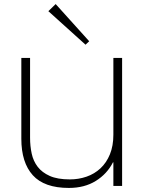

<svg xmlns="http://www.w3.org/2000/svg" viewBox="-20 -915 711 945"><path d="M419 -712 401 -695 218 -860 254 -895ZM581 0H538V-116H536Q507 -59 451.5 -24.5Q396 10 319 10Q198 10 141.5 -52.5Q85 -115 85 -232V-630H128V-237Q128 -196 136 -159Q144 -122 165.5 -94Q187 -66 225 -49Q263 -32 324 -32Q367 -32 406 -45.5Q445 -59 474.5 -86.5Q504 -114 521 -155.5Q538 -197 538 -252V-630H581Z"/></svg>

Font: TypoPRO Sinkin Sans
Style: 200 X Light
Weight: 200
Designer: Keith Bates
Foundry: K-Type
Version: Sinkin Sans (version 1.0)  by Keith Bates   •   © 2014   www